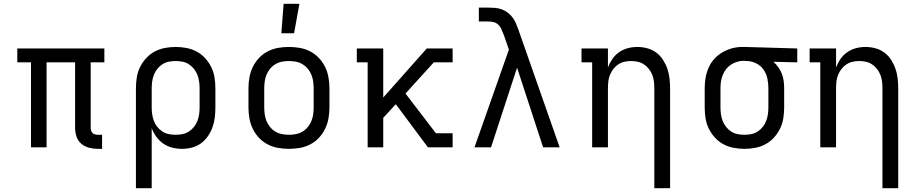

<svg xmlns="http://www.w3.org/2000/svg" viewBox="-20 -775 4840 1010"><path d="M517 8H494Q471 8 448 2Q425 -4 407.5 -19Q390 -34 382.5 -56.5Q375 -79 375 -102V-447H225V0H143V-447H71V-520H529V-447H457V-102Q457 -95 459.5 -87.5Q462 -80 467 -75Q472 -70 479.5 -68Q487 -66 494 -66H517Z M695 215V-310Q695 -339 699.5 -367.5Q704 -396 716.5 -421.5Q729 -447 748.5 -468.5Q768 -490 793 -503.5Q818 -517 846.5 -522.5Q875 -528 904 -528Q933 -528 961.5 -522.5Q990 -517 1015 -503.5Q1040 -490 1059.5 -468.5Q1079 -447 1091.5 -421.5Q1104 -396 1108.5 -367.5Q1113 -339 1113 -310V-210Q1113 -184 1110 -157.5Q1107 -131 1098 -106Q1089 -81 1073.5 -58.5Q1058 -36 1036.5 -20.5Q1015 -5 989 1.5Q963 8 937 8Q911 8 885.5 1.5Q860 -5 839 -19.5Q818 -34 802.5 -55.5Q787 -77 778 -101V215ZM904 -66Q922 -66 940 -69.5Q958 -73 973.5 -83Q989 -93 1000.5 -107.5Q1012 -122 1018.5 -139Q1025 -156 1027.5 -174Q1030 -192 1030 -210V-310Q1030 -328 1027.5 -346Q1025 -364 1018.5 -381Q1012 -398 1000.5 -412.5Q989 -427 973.5 -437Q958 -447 940 -450.5Q922 -454 904 -454Q886 -454 868 -450.5Q850 -447 834.5 -437Q819 -427 807.5 -412.5Q796 -398 789.5 -381Q783 -364 780.5 -346Q778 -328 778 -310V-210Q778 -192 780.5 -174Q783 -156 789.5 -139Q796 -122 807.5 -107.5Q819 -93 834.5 -83Q850 -73 868 -69.5Q886 -66 904 -66Z M1500 8Q1471 8 1442.5 3Q1414 -2 1388 -15.5Q1362 -29 1342 -50.5Q1322 -72 1309.5 -98Q1297 -124 1292 -152.5Q1287 -181 1287 -210V-310Q1287 -339 1292 -367.5Q1297 -396 1309.5 -422Q1322 -448 1342 -469.5Q1362 -491 1388 -504.5Q1414 -518 1442.5 -523Q1471 -528 1500 -528Q1529 -528 1557.5 -523Q1586 -518 1612 -504.5Q1638 -491 1658 -469.5Q1678 -448 1690.5 -422Q1703 -396 1708 -367.5Q1713 -339 1713 -310V-210Q1713 -181 1708 -152.5Q1703 -124 1690.5 -98Q1678 -72 1658 -50.5Q1638 -29 1612 -15.5Q1586 -2 1557.5 3Q1529 8 1500 8ZM1500 -66Q1518 -66 1536.5 -69.5Q1555 -73 1571 -82.5Q1587 -92 1599 -106.5Q1611 -121 1618 -138Q1625 -155 1627.5 -173.5Q1630 -192 1630 -210V-310Q1630 -328 1627.5 -346.5Q1625 -365 1618 -382Q1611 -399 1599 -413.5Q1587 -428 1571 -437.5Q1555 -447 1536.5 -450.5Q1518 -454 1500 -454Q1482 -454 1463.5 -450.5Q1445 -447 1429 -437.5Q1413 -428 1401 -413.5Q1389 -399 1382 -382Q1375 -365 1372.5 -346.5Q1370 -328 1370 -310V-210Q1370 -192 1372.5 -173.5Q1375 -155 1382 -138Q1389 -121 1401 -106.5Q1413 -92 1429 -82.5Q1445 -73 1463.5 -69.5Q1482 -66 1500 -66ZM1460 -600 1472 -755H1555L1527 -600Z M1914 0V-447H1857V-520H1996V-262L2225 -520H2361V-447H2262L2113 -283L2273 -74H2361V0H2231L2062 -227L1996 -155V0Z M2476 0 2657 -514 2629 -595H2628V-596Q2623 -609 2617.5 -622Q2612 -635 2601.5 -645Q2591 -655 2577 -658.5Q2563 -662 2548 -662H2499V-735H2548Q2566 -735 2584 -733.5Q2602 -732 2619 -726Q2636 -720 2650.5 -709Q2665 -698 2676 -683.5Q2687 -669 2694 -652.5Q2701 -636 2707 -619L2924 0H2837L2700 -419L2563 0Z M3422 215V-310Q3422 -328 3420 -346Q3418 -364 3411.5 -380.5Q3405 -397 3394 -411.5Q3383 -426 3368 -436Q3353 -446 3335.5 -450Q3318 -454 3300 -454Q3282 -454 3264.5 -450Q3247 -446 3232 -436Q3217 -426 3206 -411.5Q3195 -397 3188.5 -380.5Q3182 -364 3180 -346Q3178 -328 3178 -310V0H3095V-447H3039V-520H3178V-420Q3187 -444 3201.5 -465Q3216 -486 3237 -500.5Q3258 -515 3282.5 -521.5Q3307 -528 3333 -528Q3359 -528 3385 -521Q3411 -514 3432 -498.5Q3453 -483 3467.5 -460.5Q3482 -438 3490.5 -413.5Q3499 -389 3502 -362.5Q3505 -336 3505 -310V215Z M3896 8Q3867 8 3838.5 2.5Q3810 -3 3785 -16.5Q3760 -30 3740.5 -51.5Q3721 -73 3708.5 -98.5Q3696 -124 3691.5 -152.5Q3687 -181 3687 -210V-310Q3687 -338 3691.5 -365Q3696 -392 3707 -417.5Q3718 -443 3736.5 -464Q3755 -485 3779 -499Q3803 -513 3829.5 -520.5Q3856 -528 3884 -528H3900L4174 -520V-447L4049 -450Q4063 -437 4074.5 -421Q4086 -405 4093 -386.5Q4100 -368 4102.5 -349Q4105 -330 4105 -310V-210Q4105 -181 4100.5 -152.5Q4096 -124 4083.5 -98.5Q4071 -73 4051.5 -51.5Q4032 -30 4007 -16.5Q3982 -3 3953.5 2.5Q3925 8 3896 8ZM3896 -66Q3914 -66 3932 -69.5Q3950 -73 3965.5 -83Q3981 -93 3992.5 -107.5Q4004 -122 4010.5 -139Q4017 -156 4019.5 -174Q4022 -192 4022 -210V-310Q4022 -336 4017 -361Q4012 -386 3997.5 -407.5Q3983 -429 3959.5 -441Q3936 -453 3910 -454H3900Q3898 -455 3896 -455Q3894 -455 3891 -455Q3874 -455 3856.5 -449.5Q3839 -444 3824.5 -434.5Q3810 -425 3799 -410.5Q3788 -396 3781.5 -379.5Q3775 -363 3772.5 -345.5Q3770 -328 3770 -310V-210Q3770 -192 3772.5 -174Q3775 -156 3781.5 -139Q3788 -122 3799.5 -107.5Q3811 -93 3826.5 -83Q3842 -73 3860 -69.5Q3878 -66 3896 -66Z M4622 215V-310Q4622 -328 4620 -346Q4618 -364 4611.5 -380.5Q4605 -397 4594 -411.5Q4583 -426 4568 -436Q4553 -446 4535.5 -450Q4518 -454 4500 -454Q4482 -454 4464.5 -450Q4447 -446 4432 -436Q4417 -426 4406 -411.5Q4395 -397 4388.5 -380.5Q4382 -364 4380 -346Q4378 -328 4378 -310V0H4295V-447H4239V-520H4378V-420Q4387 -444 4401.5 -465Q4416 -486 4437 -500.5Q4458 -515 4482.5 -521.5Q4507 -528 4533 -528Q4559 -528 4585 -521Q4611 -514 4632 -498.5Q4653 -483 4667.5 -460.5Q4682 -438 4690.5 -413.5Q4699 -389 4702 -362.5Q4705 -336 4705 -310V215Z"/></svg>

Font: Iosevka HT Extended
Style: Regular
Weight: 400
Width: 7
Monospace: yes
Designer: Belleve Invis
Foundry: Belleve Invis
Version: Version 32.3.0; ttfautohint (v1.8.4)